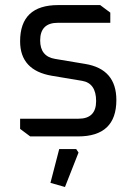

<svg xmlns="http://www.w3.org/2000/svg" viewBox="-20 -540 540 760"><path d="M59.6 -29.9V-70.1H291Q360.5 -70.1 360.5 -139.9Q360.5 -210.7 304.8 -220.1L185.7 -240Q59.6 -261.2 59.6 -376.5Q59.6 -519.9 210.4 -519.9H376.6L416.6 -490V-449.8H209.2Q139 -449.8 139 -380Q139 -316.7 197.8 -306.9L316.9 -287Q440.6 -266.8 440.6 -144Q440.6 0 289 0H99.6ZM179.7 183.8 214.4 50H281.6L290.8 64L237.2 200.2Z"/></svg>

Font: Oxanium ExtraLight
Style: Regular
Weight: 200
Designer: Severin Meyer
Version: Version 2.000